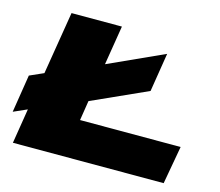

<svg xmlns="http://www.w3.org/2000/svg" viewBox="-117 -829 1097 957"><g transform="rotate(15 431.5 -350.0)"><path d="M24 0 53 -180 -17 -149 14 -344 86 -376 139 -700H399L366 -497L652 -627L620 -427L334 -298L318 -196H837L802 0Z"/></g></svg>

Font: Georama ExtraExtended ExtraBold
Style: Italic
Weight: 800
Width: 8
Italic angle: -9°
Designer: Jean-Baptiste Levee
Foundry: Production Type
Version: Version 1.000